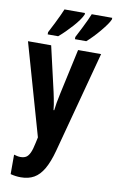

<svg xmlns="http://www.w3.org/2000/svg" viewBox="-107 -822 676 1117"><g transform="rotate(10 231.0 -263.0)"><path d="M3 -547H140L201 -282Q205 -264 208.5 -246Q212 -228 215 -210.5Q218 -193 219 -178H223Q225 -198 229.5 -223.5Q234 -249 241 -281L299 -547H435L275 53Q257 120 233 161.5Q209 203 176.5 221.5Q144 240 99 240Q83 240 68 238Q53 236 38 232V117Q48 120 57.5 122Q67 124 76 124Q96 124 109 116.5Q122 109 132 88Q142 67 150 27L157 -6ZM462 -757Q456 -742 441.5 -722Q427 -702 409 -680.5Q391 -659 372 -639.5Q353 -620 337 -606H270V-619Q286 -650 300.5 -678.5Q315 -707 325.5 -730Q336 -753 341 -766H462ZM301 -757Q294 -741 280 -721.5Q266 -702 248 -682Q230 -662 210.5 -642.5Q191 -623 171 -606H109V-619Q126 -651 140 -679.5Q154 -708 164.5 -730.5Q175 -753 180 -766H301Z"/></g></svg>

Font: Noto Sans Display ExtraCondensed
Style: Bold
Weight: 700
Width: 2
Designer: Monotype Design Team
Foundry: Monotype Imaging Inc.
Version: Version 2.003